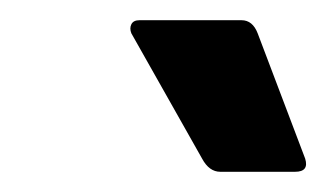

<svg xmlns="http://www.w3.org/2000/svg" viewBox="-20 -726 323 190"><path d="M198 -556Q187 -556 180 -569L110 -693Q108 -698 110 -702Q112 -706 118 -706H219Q230 -706 235 -693L282 -569Q286 -556 272 -556Z"/></svg>

Font: Sofia Sans ExtraBold
Style: Italic
Weight: 800
Italic angle: -9°
Designer: Botio Nikoltchev, Ani Petrova
Foundry: lettersoup
Version: Version 4.100; ttfautohint (v1.8.4.7-5d5b)